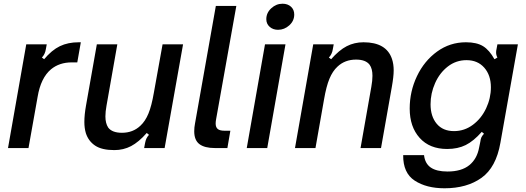

<svg xmlns="http://www.w3.org/2000/svg" viewBox="-20 -795 2824 1031"><path d="M23 0 121 -557H231L226 -530Q222 -504 205 -486L217 -477Q258 -526 301.5 -547Q345 -568 403 -568H414L395 -460H365Q299 -460 254 -423Q199 -377 182 -275L133 0Z M441 -80Q433 -107 433 -140Q433 -179 442 -229L500 -557H610L552 -228Q546 -195 546 -170Q546 -133 561 -110Q582 -82 635 -82Q694 -82 734 -120Q760 -144 777 -185Q794 -226 806 -296L853 -557H963L864 0H754L759 -27Q762 -42 766.5 -51.5Q771 -61 780 -71L768 -81Q725 -32 684 -10.5Q643 11 594 11Q527 11 491 -13Q455 -37 441 -80Z M1134 0Q1079 0 1051 -21Q1023 -42 1023 -90Q1023 -111 1027 -131L1139 -763H1249L1141 -158Q1138 -143 1138 -132Q1138 -112 1149 -102.5Q1160 -93 1186 -93H1217L1201 0Z M1415 0H1305L1403 -557H1513ZM1410 -692Q1410 -726 1436.5 -750.5Q1463 -775 1497 -775Q1525 -775 1542.5 -759Q1560 -743 1560 -717Q1560 -683 1533.5 -659Q1507 -635 1473 -635Q1446 -635 1428 -651Q1410 -667 1410 -692Z M1564 0 1662 -557H1772L1767 -530Q1763 -504 1746 -486L1758 -477Q1801 -526 1842 -547Q1883 -568 1932 -568Q2055 -568 2085 -478Q2094 -451 2094 -417Q2094 -384 2084 -328L2026 0H1916L1974 -329Q1980 -362 1980 -388Q1980 -426 1965 -447Q1944 -475 1892 -475Q1832 -475 1792 -437Q1766 -413 1749 -372Q1732 -331 1720 -261L1674 0Z M2145 38H2257Q2262 83 2293 104.5Q2324 126 2383 126Q2458 126 2500 92Q2542 58 2553 -4L2559 -33Q2561 -49 2565 -57.5Q2569 -66 2579 -77L2567 -87Q2523 -37 2480.5 -16Q2438 5 2381 5Q2287 5 2233.5 -54.5Q2180 -114 2180 -212Q2180 -304 2219 -386Q2258 -468 2327 -518Q2396 -568 2482 -568Q2540 -568 2574 -547Q2608 -526 2635 -477L2651 -486Q2644 -499 2644 -513Q2644 -523 2646 -530L2651 -557H2761L2667 -28Q2644 104 2565.5 160Q2487 216 2367 216Q2270 216 2207 175Q2144 134 2145 38ZM2616 -326Q2616 -391 2580.5 -431.5Q2545 -472 2485 -472Q2429 -472 2385 -438Q2341 -404 2316.5 -349Q2292 -294 2292 -235Q2292 -170 2325 -130.5Q2358 -91 2418 -91Q2474 -91 2519.5 -125Q2565 -159 2590.5 -213.5Q2616 -268 2616 -326Z"/></svg>

Font: Open Sauce Sans Medium Italic
Style: Regular
Weight: 500
Italic angle: -10°
Designer: Alfredo Marco Pradil
Foundry: Creative Sauce Fz LLC
Version: Version 1.477